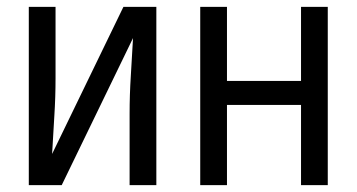

<svg xmlns="http://www.w3.org/2000/svg" viewBox="-20 -540 1040 560"><path d="M64 0V-520H142V-312Q142 -257 138.5 -202Q135 -147 132 -91L340 -520H436V0H358V-208Q358 -263 361.5 -318Q365 -373 368 -429L160 0Z M564 0V-520H642V-304H858V-520H936V0H858V-234H642V0Z"/></svg>

Font: Iosevka Term Curly
Style: Regular
Weight: 400
Designer: Belleve Invis
Foundry: Belleve Invis
Version: Version 32.3.0